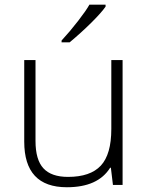

<svg xmlns="http://www.w3.org/2000/svg" viewBox="-20 -786 630 816"><path d="M130.9 -530.8V-187Q130.9 -106.9 164.6 -70.6Q198.2 -34.2 269 -34.2Q363.8 -34.2 408.4 -82Q453.1 -129.9 453.1 -237.8V-530.8H501V0H460L451.2 -73.2H448.2Q396.5 9.8 264.2 9.8Q83 9.8 83 -184.1V-530.8ZM241.7 -613.8Q277.3 -652.3 312.3 -697.5Q347.2 -742.7 359.9 -766.1H428.7V-757.8Q411.1 -732.4 368.9 -690.4Q326.7 -648.4 275.9 -606H241.7Z"/></svg>

Font: CAA NEO Sans Light
Style: Regular
Weight: 300
Version: Version 1.10